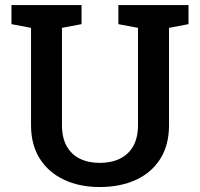

<svg xmlns="http://www.w3.org/2000/svg" viewBox="-20 -731 792 761"><path d="M374.5 10.3Q294.9 10.3 233.4 -18.8Q171.9 -47.9 137.5 -102.5Q103 -157.2 103 -234.9V-620.6L25.4 -635.3V-710.9H303.2V-635.3L225.6 -620.6V-234.9Q225.6 -185.5 244.1 -152.1Q262.7 -118.7 296.4 -102.1Q330.1 -85.4 375 -85.4Q421.4 -85.4 455.3 -102.1Q489.3 -118.7 508.1 -151.9Q526.9 -185.1 526.9 -234.9V-620.6L449.2 -635.3V-710.9H727.1V-635.3L649.9 -620.6V-234.9Q649.9 -156.2 615.5 -101.6Q581.1 -46.9 519 -18.3Q457 10.3 374.5 10.3Z"/></svg>

Font: Roboto Slab LO Medium
Style: Regular
Weight: 500
Designer: Google
Version: Version 2.000